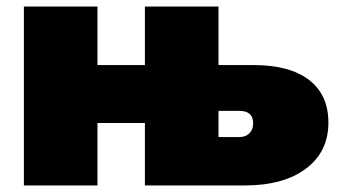

<svg xmlns="http://www.w3.org/2000/svg" viewBox="-20 -567 1035 587"><path d="M984 -192Q984 -103 915.5 -51.5Q847 0 728 0H423V-191H278V0H53V-547H278V-368H423V-547H648V-368H756Q866 -368 925 -322.5Q984 -277 984 -192ZM754 -190Q754 -228 712 -228H648V-148H712Q731 -148 742.5 -159.5Q754 -171 754 -190Z"/></svg>

Font: CMG Sans Black
Style: Regular
Weight: 900
Designer: Julieta Ulanovsky
Foundry: Julieta Ulanovsky
Version: Version 7.200